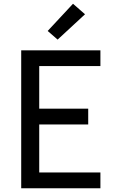

<svg xmlns="http://www.w3.org/2000/svg" viewBox="-20 -1003 640 1023"><path d="M93 0V-735H515V-651H189V-424H450V-340H189V-84H515V0ZM287 -792 234 -838 369 -983 433 -927Z"/></svg>

Font: Iosevka Fixed Curly Md Ex
Style: Regular
Weight: 500
Width: 7
Monospace: yes
Designer: Belleve Invis
Foundry: Belleve Invis
Version: Version 30.1.2